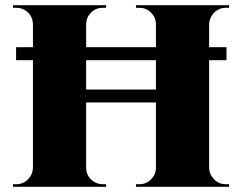

<svg xmlns="http://www.w3.org/2000/svg" viewBox="-20 -720 933 740"><path d="M863 -10V0H504V-10H517Q543 -10 561.5 -28Q580 -46 581 -72V-325H312V-73Q312 -56 320.5 -41.5Q329 -27 344 -18.5Q359 -10 376 -10H389V0H30V-10H43Q69 -10 87.5 -28.5Q106 -47 107 -73V-488H42V-538H107V-628Q106 -654 87.5 -672Q69 -690 43 -690H30V-700H389V-690H376Q350 -690 331.5 -672Q313 -654 312 -628V-538H581V-628Q580 -654 561.5 -672Q543 -690 517 -690H504V-700H863V-690H850Q833 -690 818.5 -681.5Q804 -673 795.5 -658.5Q787 -644 786 -627V-538H853V-488H786V-73Q787 -47 805.5 -28.5Q824 -10 850 -10ZM312 -375H581V-488H312Z"/></svg>

Font: Cinzel Decorative Black
Style: Regular
Weight: 900
Designer: Natanael Gama
Version: Version 1.001;PS 001.001;hotconv 1.0.56;makeotf.lib2.0.21325